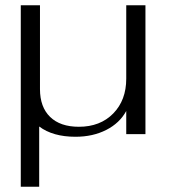

<svg xmlns="http://www.w3.org/2000/svg" viewBox="-20 -510 643 730"><path d="M533 -490V0H460V-88Q435 -42 384 -16Q333 10 267 10Q181 10 129 -29V200H59V-490H132V-171Q132 -103 170.5 -65.5Q209 -28 280 -28Q361 -28 410.5 -78.5Q460 -129 460 -211V-490Z"/></svg>

Font: Fahkwang Light
Style: Regular
Weight: 300
Version: Version 1.000; ttfautohint (v1.6)